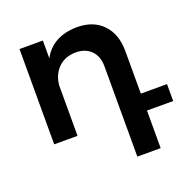

<svg xmlns="http://www.w3.org/2000/svg" viewBox="-131 -671 1012 1013"><g transform="rotate(-20 374.5 -164.5)"><path d="M749 -95V0H602V211H471V-296Q471 -352 439 -384.5Q407 -417 352 -417Q292 -416 255 -379.5Q218 -343 212 -284V0H81V-535H212V-435Q267 -538 404 -540Q496 -540 549 -484.5Q602 -429 602 -334V-95Z"/></g></svg>

Font: Montserrat arm Medium
Style: Regular
Weight: 500
Designer: Julieta Ulanovsky
Foundry: Julieta Ulanovsky
Version: Version 6.000;PS 006.000;hotconv 1.0.88;makeotf.lib2.5.64775